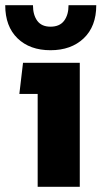

<svg xmlns="http://www.w3.org/2000/svg" viewBox="-23 -714 388 734"><path d="M-3 -694H103Q103 -657 119.5 -634.5Q136 -612 170 -612Q205 -612 222 -634.5Q239 -657 239 -694H345Q345 -613 297 -567.5Q249 -522 170 -522Q91 -522 44 -567.5Q-3 -613 -3 -694ZM121 -355H51L65 -474H282V0H121Z"/></svg>

Font: Kanit SemiBold
Style: Regular
Weight: 600
Designer: Katatrad Team
Foundry: CadsonDemak
Version: Version 1.030